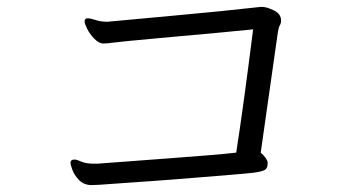

<svg xmlns="http://www.w3.org/2000/svg" viewBox="-20 -613 1040 556"><path d="M184 -141Q184 -137 189.5 -121.5Q195 -106 209 -91.5Q223 -77 246 -77L269 -78Q294 -80 339 -83Q384 -86 438.5 -90Q493 -94 547 -98.5Q601 -103 645 -106.5Q689 -110 711 -112.5Q733 -115 744 -119.5Q755 -124 755 -139V-143Q753 -155 735 -171L785 -522Q787 -534 790.5 -540Q794 -546 794 -553Q794 -573 773 -583Q752 -593 739 -593H735Q619 -580 480.5 -567.5Q342 -555 302 -551L291 -550Q272 -550 257 -555Q242 -560 233.5 -560Q225 -560 225 -550Q225 -545 232.5 -529.5Q240 -514 253.5 -500.5Q267 -487 279 -487Q291 -487 307.5 -489.5Q324 -492 444.5 -503Q565 -514 620.5 -519Q676 -524 713 -528Q684 -298 664 -171Q613 -165 476 -155Q339 -145 262 -139H252Q229 -139 215.5 -145Q202 -151 196 -151Q184 -151 184 -141Z"/></svg>

Font: LXGW WenKai TC
Style: Regular
Weight: 400
Designer: LXGW / Fontworks Inc.
Foundry: LXGW / Fontworks Inc.
Version: Version 1.330